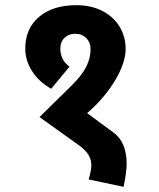

<svg xmlns="http://www.w3.org/2000/svg" viewBox="-20 -703 610 738"><path d="M77.1 -516.1Q77.1 -593.3 130.1 -638.2Q183.1 -683.1 273.9 -683.1Q329.1 -683.1 372.1 -661.6Q415 -640.1 439 -601.6Q462.9 -563 462.9 -514.2Q462.9 -462.4 422.9 -394.8Q382.8 -327.1 314.9 -268.1L416 -193.8Q466.8 -156.7 466.8 -73.2Q466.8 -42.5 455.1 15.1L320.8 -13.2Q330.6 -46.4 331.1 -66.9Q331.1 -88.9 320.6 -106.9Q310.1 -125 284.2 -144L131.8 -252.9L254.9 -374Q293 -411.1 310.5 -444.6Q328.1 -478 328.1 -514.2Q328.1 -540 311.5 -556.6Q294.9 -573.2 269 -573.2Q244.1 -573.2 228 -557.6Q211.9 -542 211.9 -516.1Q211.9 -472.2 247.1 -446.8L176.8 -361.8Q129.9 -388.2 103.5 -429.2Q77.1 -470.2 77.1 -516.1Z"/></svg>

Font: Sarala
Style: Bold
Weight: 700
Designer: Andres Torresi
Foundry: Huerta Tipografica
Version: Version 1.004;PS 001.003;hotconv 1.0.70;makeotf.lib2.5.58329